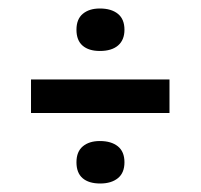

<svg xmlns="http://www.w3.org/2000/svg" viewBox="-20 -529 473 452"><path d="M53 -263V-342H379V-263ZM215 -409Q189 -409 174.5 -421.5Q160 -434 160 -459Q160 -484 175 -496.5Q190 -509 215 -509Q242 -509 257.5 -496.5Q273 -484 273 -459Q273 -435 258 -422Q243 -409 215 -409ZM216 -97Q189 -97 174.5 -109.5Q160 -122 160 -147Q160 -172 175 -184.5Q190 -197 215 -197Q242 -197 257.5 -184.5Q273 -172 273 -147Q273 -122 257.5 -109.5Q242 -97 216 -97Z"/></svg>

Font: Bricolage Grotesque SemiCondensed
Style: Regular
Weight: 400
Width: 4
Designer: Mathieu Triay
Foundry: Atelier Triay
Version: Version 1.001;gftools[0.9.33.dev8+g029e19f]